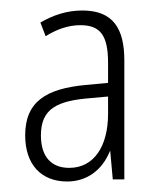

<svg xmlns="http://www.w3.org/2000/svg" viewBox="-20 -742 311 366"><path d="M137 -722C106 -722 79 -712 57 -699L67 -673C86 -685 109 -694 133 -694C171 -694 186 -675 186 -622V-584L143 -580C69 -573 28 -549 28 -484C28 -428 59 -396 108 -396C143 -396 174 -415 190 -455L195 -400H217V-627C217 -687 196 -722 137 -722ZM153 -555 186 -558V-525C186 -463 159 -422 112 -422C78 -422 58 -443 58 -484C58 -535 89 -550 153 -555Z"/></svg>

Font: Noto Sans Telugu ExtraCondensed ExtraLight
Style: Regular
Weight: 200
Width: 2
Designer: Jelle Bosma - Monotype Design Team
Foundry: Monotype Imaging Inc.
Version: Version 2.005